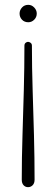

<svg xmlns="http://www.w3.org/2000/svg" viewBox="-20 -768 233 794"><path d="M96 6Q85 6 77.5 -2Q70 -10 70 -25Q70 -115 73 -208.5Q76 -302 78.5 -395.5Q81 -489 81 -579Q81 -587 86 -591Q91 -595 96 -595Q101 -595 106.5 -591Q112 -587 112 -579Q112 -489 115 -395.5Q118 -302 120.5 -208.5Q123 -115 123 -25Q123 -10 115 -2Q107 6 96 6ZM97 -676Q81 -676 71 -686.5Q61 -697 61 -712Q61 -726 71 -737Q81 -748 97 -748Q111 -748 121.5 -737Q132 -726 132 -712Q132 -697 121.5 -686.5Q111 -676 97 -676Z"/></svg>

Font: Dosis ExtraLight
Style: Regular
Weight: 250
Designer: EdgarTolentino, PabloImpallari, IginoMarini
Foundry: EdgarTolentino, PabloImpallari, IginoMarini
Version: Version 3.001; ttfautohint (v1.8.2)